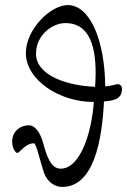

<svg xmlns="http://www.w3.org/2000/svg" viewBox="-20 -723 501 757"><path d="M225 14C349 14 382 -166 390 -323C425 -326 461 -330 461 -373C461 -384 453 -391 445 -391C436 -391 423 -385 395 -382C393 -565 335 -703 247 -703C180 -703 82 -608 82 -514C82 -407 215 -321 348 -321H350C341 -197 296 -58 219 -58C177 -58 162 -117 148 -166C138 -200 118 -229 95 -229C57 -229 28 -203 28 -165C28 -135 43 -120 48 -120C58 -120 79 -158 114 -158C123 -158 137 -91 153 -43C165 -8 194 14 225 14ZM355 -381C250 -384 122 -424 122 -511C122 -585 186 -632 238 -632C320 -632 358 -563 357 -432C357 -416 356 -399 355 -381Z"/></svg>

Font: EB Garamond
Style: Regular
Weight: 400
Designer: Georg Duffner and Octavio Pardo
Foundry: Georg Duffner
Version: Version 1.000;PS 001.000;hotconv 1.0.88;makeotf.lib2.5.64775